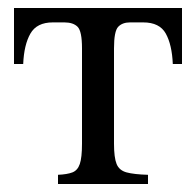

<svg xmlns="http://www.w3.org/2000/svg" viewBox="-20 -460 490 480"><path d="M435 -440V-300H412Q410 -348 394.5 -376Q379 -404 338 -404H305Q286 -404 275.5 -393Q265 -382 265 -339V-101Q265 -66 271.5 -50Q278 -34 296.5 -29Q315 -24 350 -23V0H125V-23Q148 -24 161 -29Q174 -34 179.5 -50Q185 -66 185 -101V-339Q185 -382 174 -393Q163 -404 141 -404H112Q72 -404 56 -376Q40 -348 38 -300H15V-440Z"/></svg>

Font: Bona Nova
Style: Regular
Weight: 400
Designer: Mateusz Machalski
Foundry: Capitalics
Version: Version 4.001; ttfautohint (v1.8.3)